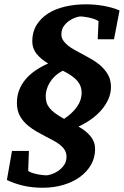

<svg xmlns="http://www.w3.org/2000/svg" viewBox="-20 -738 581 898"><path d="M361.8 -305.2Q361.8 -319.3 357.4 -332.5Q353 -345.7 342.8 -358.2Q332.5 -370.6 315.7 -382.8Q298.8 -395 273.9 -407.2Q252 -396 236.8 -381.6Q221.7 -367.2 212.2 -351.1Q202.6 -335 198.2 -318.8Q193.8 -302.7 193.8 -289.1Q193.8 -272.9 197.5 -259.8Q201.2 -246.6 210.7 -234.1Q220.2 -221.7 236.8 -209.2Q253.4 -196.8 279.8 -182.1Q316.4 -206.1 339.1 -237.3Q361.8 -268.6 361.8 -305.2ZM513.2 -554.2H437L440.9 -639.2Q430.7 -646 417.2 -650.1Q403.8 -654.3 391.4 -656.7Q378.9 -659.2 369.1 -660.2Q359.4 -661.1 356 -661.1Q349.6 -661.1 335 -656.5Q320.3 -651.9 305.2 -641.8Q290 -631.8 278.6 -616Q267.1 -600.1 267.1 -577.1Q267.1 -561.5 275.6 -548.8Q284.2 -536.1 298.1 -524.9Q312 -513.7 330.3 -503.7Q348.6 -493.7 368.4 -483.2Q388.2 -472.7 408 -461.2Q427.7 -449.7 444.8 -436Q468.3 -416.5 483.6 -391.4Q499 -366.2 499 -331.1Q499 -301.3 486.6 -273.7Q474.1 -246.1 453.4 -222.4Q432.6 -198.7 405 -179.2Q377.4 -159.7 347.2 -146Q382.3 -126.5 403.6 -100.6Q424.8 -74.7 424.8 -41Q424.8 -1 405.8 32.5Q386.7 65.9 353.5 89.8Q320.3 113.8 275.6 127Q231 140.1 180.2 140.1Q129.9 140.1 88.6 130.4Q47.4 120.6 12.2 104L36.1 -32.2H115.2L111.8 62Q122.6 68.4 136 72.3Q149.4 76.2 162.1 78.4Q174.8 80.6 184.8 81.3Q194.8 82 198.2 82Q205.1 82 220.5 77.1Q235.8 72.3 251.5 61.8Q267.1 51.3 279.1 34.9Q291 18.6 291 -4.9Q291 -22.5 283 -35.9Q274.9 -49.3 261.2 -60.3Q247.6 -71.3 229.5 -80.8Q211.4 -90.3 191.7 -100.6Q171.9 -110.8 151.1 -122.8Q130.4 -134.8 111.8 -149.9Q87.9 -169.4 73.5 -195.1Q59.1 -220.7 59.1 -256.8Q59.1 -289.6 69.8 -317.1Q80.6 -344.7 99.9 -367.4Q119.1 -390.1 146 -408.4Q172.9 -426.8 205.1 -440.9Q171.4 -461.4 151.1 -486.3Q130.9 -511.2 130.9 -544.9Q130.9 -587.9 150.6 -620.4Q170.4 -652.8 204.3 -674.6Q238.3 -696.3 283.9 -707Q329.6 -717.8 381.8 -717.8Q401.4 -717.8 422.4 -716.1Q443.4 -714.4 463.9 -710.7Q484.4 -707 503.7 -701.7Q522.9 -696.3 539.1 -689Z"/></svg>

Font: Charis SIL Am
Style: Bold Italic
Weight: 700
Italic angle: -11°
Foundry: SIL International
Version: Version 5.000